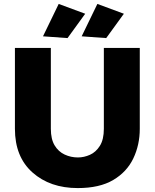

<svg xmlns="http://www.w3.org/2000/svg" viewBox="-20 -945 789 978"><path d="M376 13Q235 13 145.5 -66.5Q56 -146 56 -289V-701H239V-289Q239 -236.5 258.2 -204.5Q277.5 -172.5 309.2 -157.8Q341 -143 377 -143Q408 -143 438.2 -156.5Q468.5 -170 488.8 -202.2Q509 -234.5 509 -289V-701H692V-289Q692 -207 659 -138Q626 -69 556.5 -28Q487 13 376 13ZM324 -751 199 -760 279 -925 414 -875ZM521 -751 396 -760 476 -925 611 -875Z"/></svg>

Font: Argentum Novus
Style: Bold
Weight: 700
Designer: Julieta Ulanovsky (font) & Cristiano Sobral (main changes)
Foundry: Julieta Ulanovsky (font) & Cristiano Sobral (main changes)
Version: Version 3.00;November 27, 2020;FontCreator 13.0.0.2655 64-bi